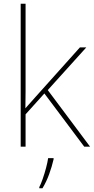

<svg xmlns="http://www.w3.org/2000/svg" viewBox="-20 -780 499 1021"><path d="M116 -385Q116 -337 116 -294Q116 -251 115 -204Q132 -223 144 -236.5Q156 -250 172 -268L405 -528H439L234 -301L459 0H428L216 -283L116 -172V0H90V-760H116ZM265 67Q256 106 241.5 146Q227 186 206 221H189V215Q197 200 207 171.5Q217 143 225 112.5Q233 82 236 61H265Z"/></svg>

Font: Noto Sans Myanmar UI Thin
Style: Regular
Weight: 100
Designer: Monotype Design Team
Foundry: Monotype Imaging Inc.
Version: Version 2.103; ttfautohint (v1.8.4.7-5d5b)